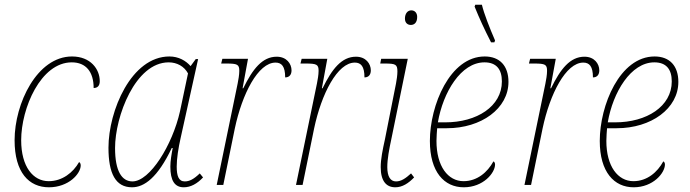

<svg xmlns="http://www.w3.org/2000/svg" viewBox="-20 -786 2932 816"><path d="M188 10C272 10 323 -48 323 -83C323 -90 320 -96 316 -97C291 -53 245 -16 187 -16C121 -16 70 -77 70 -190C70 -326 153 -521 285 -521C345 -521 378 -481 378 -412C394 -412 404 -421 404 -441C404 -492 365 -546 286 -546C138 -546 42 -347 42 -190C42 -53 103 10 188 10Z M541 10C593 10 650 -31 710 -157H714C709 -131 704 -102 704 -78C704 -19 722 10 761 10C790 10 818 -5 843 -32L829 -49C803 -24 785 -15 765 -15C739 -15 731 -39 731 -78C731 -112 738 -157 748 -201L822 -535H812L790 -505C770 -528 739 -546 700 -546C538 -546 441 -315 441 -158C441 -49 471 10 541 10ZM543 -15C498 -15 469 -58 469 -157C469 -291 555 -521 697 -521C732 -521 763 -504 779 -474L745 -313C713 -170 617 -15 543 -15Z M990 -431 901 0H929L978 -240C1009 -387 1077 -520 1151 -520C1177 -520 1192 -504 1192 -457C1210 -457 1219 -469 1219 -487C1219 -515 1198 -545 1156 -545C1095 -545 1054 -493 1014 -411H1011L1034 -536H925L920 -516H942C989 -516 997 -512 997 -485C997 -468 993 -446 990 -431Z M1327 -431 1238 0H1266L1315 -240C1346 -387 1414 -520 1488 -520C1514 -520 1529 -504 1529 -457C1547 -457 1556 -469 1556 -487C1556 -515 1535 -545 1493 -545C1432 -545 1391 -493 1351 -411H1348L1371 -536H1262L1257 -516H1279C1326 -516 1334 -512 1334 -485C1334 -468 1330 -446 1327 -431Z M1726 -680C1740 -680 1753 -689 1753 -714C1753 -732 1742 -742 1728 -742C1712 -742 1701 -728 1701 -707C1701 -689 1712 -680 1726 -680ZM1660 10C1690 10 1716 -7 1740 -32L1727 -49C1704 -28 1685 -15 1663 -15C1639 -15 1626 -36 1626 -76C1626 -110 1634 -152 1643 -194L1713 -536H1600L1596 -516H1616C1662 -516 1669 -512 1669 -482C1669 -468 1666 -446 1663 -431L1616 -194C1606 -149 1598 -109 1598 -76C1598 -16 1622 10 1660 10Z M2067 -606H2081L2084 -614C2061 -667 2037 -728 2028 -766H2000L1997 -758C2019 -704 2037 -665 2067 -606ZM1951 10C2034 10 2084 -51 2084 -87C2084 -93 2081 -99 2077 -100C2052 -54 2008 -16 1950 -16C1884 -16 1835 -79 1835 -187C1835 -203 1837 -230 1838 -241H1879C2026 -241 2141 -325 2141 -438C2141 -506 2104 -546 2040 -546C1892 -546 1807 -338 1807 -187C1807 -55 1868 10 1951 10ZM1872 -266H1841C1863 -394 1939 -521 2039 -521C2089 -521 2113 -492 2113 -440C2113 -334 2007 -266 1872 -266Z M2298 -431 2209 0H2237L2286 -240C2317 -387 2385 -520 2459 -520C2485 -520 2500 -504 2500 -457C2518 -457 2527 -469 2527 -487C2527 -515 2506 -545 2464 -545C2403 -545 2362 -493 2322 -411H2319L2342 -536H2233L2228 -516H2250C2297 -516 2305 -512 2305 -485C2305 -468 2301 -446 2298 -431Z M2673 10C2756 10 2806 -51 2806 -87C2806 -93 2803 -99 2799 -100C2774 -54 2730 -16 2672 -16C2606 -16 2557 -79 2557 -187C2557 -203 2559 -230 2560 -241H2601C2748 -241 2863 -325 2863 -438C2863 -506 2826 -546 2762 -546C2614 -546 2529 -338 2529 -187C2529 -55 2590 10 2673 10ZM2594 -266H2563C2585 -394 2661 -521 2761 -521C2811 -521 2835 -492 2835 -440C2835 -334 2729 -266 2594 -266Z"/></svg>

Font: Noto Serif SemiCondensed Thin
Style: Italic
Weight: 100
Width: 4
Italic angle: -12°
Designer: Monotype Design Team
Foundry: Monotype Imaging Inc.
Version: Version 2.013